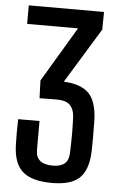

<svg xmlns="http://www.w3.org/2000/svg" viewBox="-56 -839 556 887"><g transform="rotate(5 222.0 -396.0)"><path d="M219 8Q127 8 84 -28.5Q41 -65 38 -149Q36 -203 38 -272H137V-137Q137 -72 216 -72Q289 -72 290 -137Q292 -185 292 -225.5Q292 -266 290 -306Q288 -339 270 -358.5Q252 -378 205 -378L128 -377L125 -459L277 -714H41V-800H390L389 -718L233 -463Q312 -459 348.5 -423Q385 -387 389 -303Q390 -264 390 -219Q390 -174 389 -150Q385 -65 345.5 -28.5Q306 8 219 8Z"/></g></svg>

Font: Big Shoulders Text SemiBold
Style: Regular
Weight: 600
Designer: Patric King
Foundry: XO Type Co
Version: Version 1.000; ttfautohint (v1.8.2)